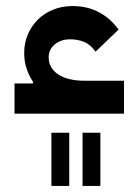

<svg xmlns="http://www.w3.org/2000/svg" viewBox="-20 -376 458 635"><path d="M28 -100H88L90 -104Q75 -127 67.5 -150.5Q60 -174 60 -201Q60 -234 72 -262Q84 -290 105 -311Q126 -332 155.5 -344Q185 -356 220 -356Q269 -356 307.5 -335.5Q346 -315 372 -278L296 -205Q280 -228 259 -237Q238 -246 212 -246Q182 -246 161.5 -229.5Q141 -213 141 -186Q141 -151 172.5 -130Q204 -109 260 -109H390V0H28ZM150 63H209V239H150ZM253 63H312V239H253Z"/></svg>

Font: IBM Plex Sans Arabic Medium
Style: Regular
Weight: 500
Designer: Mike Abbink, Paul van der Laan, Pieter van Rosmalen, Wael Morcos, Khajak Apelian
Foundry: Bold Monday
Version: Version 1.1